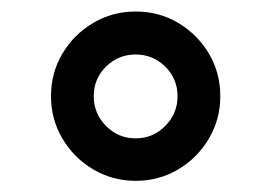

<svg xmlns="http://www.w3.org/2000/svg" viewBox="-20 -411 480 340"><path d="M70.3 -240.7Q70.3 -282.2 90.6 -316.2Q110.8 -350.1 145 -370.4Q179.2 -390.6 220.2 -390.6Q261.7 -390.6 295.7 -370.4Q329.6 -350.1 349.9 -316.2Q370.1 -282.2 370.1 -240.7Q370.1 -199.7 349.9 -165.5Q329.6 -131.3 295.7 -111.1Q261.7 -90.8 220.2 -90.8Q179.2 -90.8 145 -111.1Q110.8 -131.3 90.6 -165.5Q70.3 -199.7 70.3 -240.7ZM146 -240.7Q146 -210 167.7 -188Q189.5 -166 220.2 -166Q251 -166 272.7 -188Q294.4 -210 294.4 -240.7Q294.4 -271.5 272.7 -293Q251 -314.5 220.2 -314.5Q189.5 -314.5 167.7 -293Q146 -271.5 146 -240.7Z"/></svg>

Font: Vazir UI
Style: Regular-UI
Weight: 400
Designer: Saber Rastikerdar
Foundry: Saber Rastikerdar
Version: Version 30.1.0